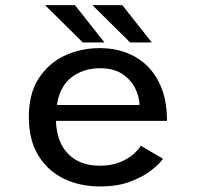

<svg xmlns="http://www.w3.org/2000/svg" viewBox="-20 -694 750 726"><path d="M596.5 -93.5Q583 -74.5 552 -50Q521 -25.5 472.5 -7.2Q424 11 357 11Q282.5 11 221.8 -18.2Q161 -47.5 125 -106Q89 -164.5 89 -252Q89 -340 126.5 -397.8Q164 -455.5 225 -483.8Q286 -512 357 -512Q432.5 -512 490 -479.8Q547.5 -447.5 579.5 -386.2Q611.5 -325 611.5 -237H191.5Q194.5 -156 238 -111.8Q281.5 -67.5 357 -67.5Q400 -67.5 431.5 -80Q463 -92.5 483.2 -110Q503.5 -127.5 512.5 -143ZM358.5 -436Q296.5 -436 251.5 -402.5Q206.5 -369 195 -297H507.5Q507 -328 491.2 -360Q475.5 -392 442.8 -414Q410 -436 358.5 -436ZM554 -533.5H472L329.5 -674.5H442.5ZM375 -533.5H293L150.5 -674.5H263.5Z"/></svg>

Font: League Mono
Style: Regular
Weight: 400
Width: 6
Designer: Tyler Finck
Foundry: The League of Moveable Type / Tyler Finck
Version: Version 2.300;RELEASE